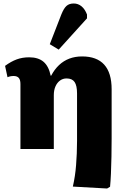

<svg xmlns="http://www.w3.org/2000/svg" viewBox="-20 -853 716 1099"><path d="M593 226 397 215Q404 184 408.5 154Q413 124 415.5 92Q418 60 419.5 25.5Q421 -9 421 -46V-318Q421 -363 407 -383.5Q393 -404 361 -404Q340 -404 323.5 -392Q307 -380 297.5 -358.5Q288 -337 288 -308V0H97V-372Q97 -396 87.5 -407Q78 -418 58 -418Q39 -418 23 -411L9 -476Q43 -501 75.5 -513Q108 -525 147 -525Q199 -525 229 -499.5Q259 -474 270 -420H273Q292 -456 318 -480.5Q344 -505 377 -517.5Q410 -530 450 -530Q534 -530 576.5 -483Q619 -436 619 -342V-62Q619 -10 618 43Q617 96 615 141Q613 186 610 216ZM316 -569 265 -600 331 -770Q345 -805 360.5 -819Q376 -833 402 -833Q427 -833 446.5 -817Q466 -801 478 -770V-748Z"/></svg>

Font: Literata 18pt ExtraBold
Style: Regular
Weight: 800
Designer: Latin by Veronika Burian and Jose Scaglione. Greek by Irene Vlachou. Cyrillic by Vera Evstafieva.
Foundry: TypeTogether
Version: Version 3.103;gftools[0.9.29]